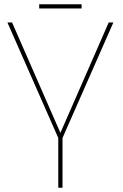

<svg xmlns="http://www.w3.org/2000/svg" viewBox="-20 -886 580 906"><path d="M365 -846ZM365 -846H165V-866H365ZM275 0H255V-235L15 -780H37L265 -259L493 -780H515L275 -235Z"/></svg>

Font: Tanohe Sans Thin
Style: Regular
Weight: 100
Designer: Village Type and Design LLC & Cristiano Sobral
Foundry: Cooper Hewitt Smithsonian Design Museum
Version: Version 1.00;September 29, 2021;FontCreator 13.0.0.2655 64-b